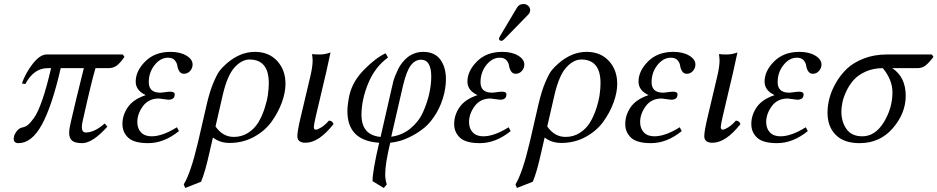

<svg xmlns="http://www.w3.org/2000/svg" viewBox="-20 -700 4663 955"><path d="M591 -429 599 -417Q579 -388 561.5 -374.5Q544 -361 520 -361H455Q437 -303 393 -106Q387 -83 387 -68Q387 -41 407 -41Q450 -41 501 -86L514 -70Q440 12 389 12Q354 12 339 0Q324 -12 324 -40Q324 -58 332 -92Q355 -193 397 -361H282Q239 -173 188.5 -80.5Q138 12 72 12Q48 12 48 -11Q48 -14 50 -22Q52 -33 63.5 -48Q75 -63 91 -66Q106 -69 117.5 -77.5Q129 -86 148.5 -112.5Q168 -139 190 -202Q212 -265 234 -361H217Q148 -361 106 -282L89 -285Q107 -337 143 -383Q179 -429 212 -429Z M770 -210Q719 -210 691 -172Q663 -134 663 -93Q663 -61 681.5 -41.5Q700 -22 734 -22Q788 -22 860 -67L870 -48Q796 12 717 12Q647 12 618 -15Q589 -42 589 -83Q589 -128 616 -167Q643 -206 705 -227Q655 -250 655 -294Q655 -347 702.5 -394.5Q750 -442 828 -442Q876 -442 907 -423.5Q938 -405 938 -379Q938 -361 925.5 -347Q913 -333 895 -333Q880 -333 872 -345.5Q864 -358 862 -373Q860 -388 849 -400.5Q838 -413 816 -413Q778 -413 749 -376.5Q720 -340 720 -291Q720 -239 778 -239L789 -240Q800 -242 812 -243Q824 -244 827 -244Q849 -244 849 -230Q849 -204 817 -204Q813 -204 793.5 -207Q774 -210 770 -210Z M1400 -283Q1400 -240 1382 -190.5Q1364 -141 1331 -95Q1298 -49 1243 -19Q1188 11 1122 11Q1074 11 1039 -16L1022 58Q1000 158 980 204L901 235L894 217Q929 160 965 7L1009 -184Q1024 -248 1042.5 -291Q1061 -334 1073.5 -349.5Q1086 -365 1106 -383Q1173 -442 1248 -442Q1317 -442 1358.5 -397Q1400 -352 1400 -283ZM1143 -19Q1183 -19 1214.5 -39.5Q1246 -60 1264.5 -90.5Q1283 -121 1295.5 -159Q1308 -197 1312.5 -228.5Q1317 -260 1317 -286Q1317 -404 1221 -404Q1183 -404 1147 -365Q1111 -326 1088 -228L1052 -71Q1088 -19 1143 -19Z M1551 -55Q1560 -55 1579 -67Q1598 -79 1616 -100Q1633 -100 1639 -83Q1566 10 1500 10Q1459 10 1459 -23Q1459 -47 1475 -115L1524 -322Q1535 -369 1535 -399Q1535 -414 1532 -429L1535 -431Q1543 -429 1570 -429Q1597 -429 1624 -439L1603 -343L1551 -122Q1541 -79 1541 -68Q1541 -55 1551 -55Z M1926 -20Q1980 -27 2021.5 -61Q2063 -95 2084 -142Q2105 -189 2115 -234Q2125 -279 2125 -319Q2125 -403 2074 -403Q2045 -403 2023.5 -375Q2002 -347 1985 -276ZM1910 -414Q1845 -367 1811.5 -285.5Q1778 -204 1778 -129Q1778 -28 1873 -19L1928 -260L1931 -272Q1933 -283 1936 -294.5Q1939 -306 1946 -323.5Q1953 -341 1960.5 -356.5Q1968 -372 1980.5 -388Q1993 -404 2007.5 -415.5Q2022 -427 2042 -434.5Q2062 -442 2084 -442Q2142 -442 2170 -404Q2198 -366 2198 -306Q2198 -275 2190 -237Q2177 -182 2150.5 -137.5Q2124 -93 2094 -67.5Q2064 -42 2029 -24Q1994 -6 1968.5 1Q1943 8 1921 10Q1896 114 1896 166Q1896 195 1904 217L1889 235L1833 201Q1833 150 1866 10Q1708 0 1708 -147Q1708 -179 1718 -227Q1734 -296 1792 -354.5Q1850 -413 1898 -435Z M2420 -210Q2369 -210 2341 -172Q2313 -134 2313 -93Q2313 -61 2331.5 -41.5Q2350 -22 2384 -22Q2438 -22 2510 -67L2520 -48Q2446 12 2367 12Q2297 12 2268 -15Q2239 -42 2239 -83Q2239 -128 2266 -167Q2293 -206 2355 -227Q2305 -250 2305 -294Q2305 -347 2352.5 -394.5Q2400 -442 2478 -442Q2526 -442 2557 -423.5Q2588 -405 2588 -379Q2588 -361 2575.5 -347Q2563 -333 2545 -333Q2530 -333 2522 -345.5Q2514 -358 2512 -373Q2510 -388 2499 -400.5Q2488 -413 2466 -413Q2428 -413 2399 -376.5Q2370 -340 2370 -291Q2370 -239 2428 -239L2439 -240Q2450 -242 2462 -243Q2474 -244 2477 -244Q2499 -244 2499 -230Q2499 -204 2467 -204Q2463 -204 2443.5 -207Q2424 -210 2420 -210ZM2584 -680Q2598 -680 2607.5 -671Q2617 -662 2617 -649Q2617 -644 2616 -642Q2614 -633 2607 -627L2488 -505Q2480 -497 2475 -497Q2462 -497 2462 -508Q2462 -510 2463 -511Q2463 -514 2467 -520L2552 -663Q2563 -680 2584 -680Z M3050 -283Q3050 -240 3032 -190.5Q3014 -141 2981 -95Q2948 -49 2893 -19Q2838 11 2772 11Q2724 11 2689 -16L2672 58Q2650 158 2630 204L2551 235L2544 217Q2579 160 2615 7L2659 -184Q2674 -248 2692.5 -291Q2711 -334 2723.5 -349.5Q2736 -365 2756 -383Q2823 -442 2898 -442Q2967 -442 3008.5 -397Q3050 -352 3050 -283ZM2793 -19Q2833 -19 2864.5 -39.5Q2896 -60 2914.5 -90.5Q2933 -121 2945.5 -159Q2958 -197 2962.5 -228.5Q2967 -260 2967 -286Q2967 -404 2871 -404Q2833 -404 2797 -365Q2761 -326 2738 -228L2702 -71Q2738 -19 2793 -19Z M3271 -210Q3220 -210 3192 -172Q3164 -134 3164 -93Q3164 -61 3182.5 -41.5Q3201 -22 3235 -22Q3289 -22 3361 -67L3371 -48Q3297 12 3218 12Q3148 12 3119 -15Q3090 -42 3090 -83Q3090 -128 3117 -167Q3144 -206 3206 -227Q3156 -250 3156 -294Q3156 -347 3203.5 -394.5Q3251 -442 3329 -442Q3377 -442 3408 -423.5Q3439 -405 3439 -379Q3439 -361 3426.5 -347Q3414 -333 3396 -333Q3381 -333 3373 -345.5Q3365 -358 3363 -373Q3361 -388 3350 -400.5Q3339 -413 3317 -413Q3279 -413 3250 -376.5Q3221 -340 3221 -291Q3221 -239 3279 -239L3290 -240Q3301 -242 3313 -243Q3325 -244 3328 -244Q3350 -244 3350 -230Q3350 -204 3318 -204Q3314 -204 3294.5 -207Q3275 -210 3271 -210Z M3575 -55Q3584 -55 3603 -67Q3622 -79 3640 -100Q3657 -100 3663 -83Q3590 10 3524 10Q3483 10 3483 -23Q3483 -47 3499 -115L3548 -322Q3559 -369 3559 -399Q3559 -414 3556 -429L3559 -431Q3567 -429 3594 -429Q3621 -429 3648 -439L3627 -343L3575 -122Q3565 -79 3565 -68Q3565 -55 3575 -55Z M3898 -210Q3847 -210 3819 -172Q3791 -134 3791 -93Q3791 -61 3809.5 -41.5Q3828 -22 3862 -22Q3916 -22 3988 -67L3998 -48Q3924 12 3845 12Q3775 12 3746 -15Q3717 -42 3717 -83Q3717 -128 3744 -167Q3771 -206 3833 -227Q3783 -250 3783 -294Q3783 -347 3830.5 -394.5Q3878 -442 3956 -442Q4004 -442 4035 -423.5Q4066 -405 4066 -379Q4066 -361 4053.5 -347Q4041 -333 4023 -333Q4008 -333 4000 -345.5Q3992 -358 3990 -373Q3988 -388 3977 -400.5Q3966 -413 3944 -413Q3906 -413 3877 -376.5Q3848 -340 3848 -291Q3848 -239 3906 -239L3917 -240Q3928 -242 3940 -243Q3952 -244 3955 -244Q3977 -244 3977 -230Q3977 -204 3945 -204Q3941 -204 3921.5 -207Q3902 -210 3898 -210Z M4096 -140Q4096 -174 4105.5 -211Q4115 -248 4137.5 -287.5Q4160 -327 4192.5 -358Q4225 -389 4276.5 -409Q4328 -429 4391 -429H4615L4623 -417Q4601 -388 4584 -374.5Q4567 -361 4543 -361H4418Q4485 -317 4485 -223Q4485 -137 4421 -62.5Q4357 12 4255 12Q4178 12 4137 -29Q4096 -70 4096 -140ZM4371 -361Q4324 -361 4286 -344Q4248 -327 4226 -302Q4204 -277 4189.5 -246Q4175 -215 4170 -190Q4165 -165 4165 -145Q4165 -94 4190.5 -58Q4216 -22 4269 -22Q4333 -22 4376 -92Q4419 -162 4419 -241Q4419 -303 4371 -361Z"/></svg>

Font: Linux Libertine O
Style: Italic
Weight: 400
Italic angle: -12°
Designer: Philipp H. Poll
Foundry: Philipp H. Poll
Version: Version 5.1.6